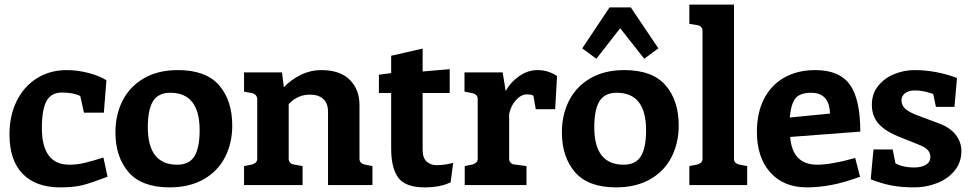

<svg xmlns="http://www.w3.org/2000/svg" viewBox="-20 -800 4198 830"><path d="M21 -219Q21 -301 52.5 -364Q84 -427 140 -462Q196 -497 269 -497Q315 -497 363 -484.5Q411 -472 440 -453L429 -313H343L327 -385Q297 -400 247 -400Q201 -400 181 -363Q161 -326 161 -247Q161 -88 280 -88Q313 -88 346.5 -96Q380 -104 427 -119L445 -36Q374 -9 336.5 0.5Q299 10 240 10Q135 10 78 -48.5Q21 -107 21 -219Z M479 -228Q479 -304 510 -365Q541 -426 602 -461.5Q663 -497 749 -497Q870 -497 927 -431.5Q984 -366 984 -257Q984 -182 953 -121Q922 -60 860.5 -25Q799 10 713 10Q593 10 536 -55.5Q479 -121 479 -228ZM843 -237Q843 -399 716 -399Q664 -399 641.5 -362.5Q619 -326 619 -250Q619 -88 746 -88Q798 -88 820.5 -124.5Q843 -161 843 -237Z M1590 -82V0H1398V-317Q1398 -353 1377.5 -372Q1357 -391 1320 -391Q1266 -391 1228 -350V-113Q1228 -104 1234 -97Q1240 -90 1250 -89L1288 -82V0H1035V-82L1070 -89Q1092 -96 1092 -113V-370Q1092 -390 1072 -397L1035 -404V-487H1199L1207 -423Q1240 -457 1281.5 -477Q1323 -497 1369 -497Q1450 -497 1492 -455Q1534 -413 1534 -346V-113Q1534 -95 1555 -89Z M1939 -96 1928 -12Q1884 10 1816 10Q1733 10 1702 -31.5Q1671 -73 1671 -158V-398H1618V-477L1671 -484V-559L1807 -590V-491L1924 -501V-398H1807V-153Q1807 -117 1824.5 -101.5Q1842 -86 1867 -86Q1902 -86 1939 -96Z M2388 -471 2380 -328H2296L2286 -386Q2277 -392 2258 -392Q2233 -392 2211 -368Q2189 -344 2181 -308V-113Q2181 -104 2187 -97Q2193 -90 2203 -89L2256 -82V0H1989V-82L2023 -89Q2045 -96 2045 -113V-373Q2045 -382 2039 -388.5Q2033 -395 2023 -397L1988 -404V-487H2153L2166 -406Q2187 -445 2224.5 -471Q2262 -497 2303 -497Q2331 -497 2354 -488.5Q2377 -480 2388 -471Z M2409 -228Q2409 -304 2440 -365Q2471 -426 2532 -461.5Q2593 -497 2679 -497Q2800 -497 2857 -431.5Q2914 -366 2914 -257Q2914 -182 2883 -121Q2852 -60 2790.5 -25Q2729 10 2643 10Q2523 10 2466 -55.5Q2409 -121 2409 -228ZM2773 -237Q2773 -399 2646 -399Q2594 -399 2571.5 -362.5Q2549 -326 2549 -250Q2549 -88 2676 -88Q2728 -88 2750.5 -124.5Q2773 -161 2773 -237ZM2765 -546 2661 -678 2558 -546 2497 -591 2615 -768H2707L2826 -591Z M2960 -82 2995 -89Q3017 -96 3017 -113V-667Q3017 -676 3011 -683Q3005 -690 2995 -691L2960 -697V-780H3153V-113Q3153 -95 3174 -89L3210 -82V0H2960Z M3677 -117 3698 -36Q3630 -11 3575 -0.5Q3520 10 3468 10Q3367 10 3309.5 -55Q3252 -120 3252 -230Q3252 -312 3282.5 -372Q3313 -432 3370 -464.5Q3427 -497 3504 -497Q3609 -497 3654 -434Q3699 -371 3699 -231L3396 -208Q3405 -88 3513 -88Q3573 -88 3677 -117ZM3394 -292 3568 -309Q3565 -399 3487 -399Q3440 -399 3420 -376.5Q3400 -354 3394 -292Z M3756 -154H3839L3851 -94Q3864 -86 3885.5 -81Q3907 -76 3931 -76Q3964 -76 3983 -88Q4002 -100 4002 -121Q4002 -139 3990.5 -151.5Q3979 -164 3951 -175L3876 -205Q3810 -230 3779.5 -263.5Q3749 -297 3749 -347Q3749 -395 3776.5 -429Q3804 -463 3846.5 -480Q3889 -497 3932 -497Q4026 -497 4117 -463L4106 -338H4026L4014 -394Q4010 -395 3996 -399.5Q3982 -404 3966.5 -406.5Q3951 -409 3934 -409Q3908 -409 3892.5 -397Q3877 -385 3877 -367Q3877 -346 3892 -331Q3907 -316 3947 -301L4035 -268Q4086 -250 4111 -218Q4136 -186 4136 -147Q4136 -98 4107 -62.5Q4078 -27 4031 -8.5Q3984 10 3933 10Q3876 10 3832.5 1.5Q3789 -7 3744 -25Z"/></svg>

Font: Enriqueta
Style: Bold
Weight: 700
Designer: Viviana Monsalve, Gustavo Ibarra
Foundry: 72Puntos
Version: Version 2.000